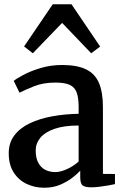

<svg xmlns="http://www.w3.org/2000/svg" viewBox="-20 -870 582 901"><path d="M187.5 11Q143 11 105 -7Q67 -25 44 -61Q21 -97 21 -151Q21 -200.5 47.8 -235.2Q74.5 -270 120.5 -291.8Q166.5 -313.5 225.5 -324.2Q284.5 -335 349 -336V-368.5Q349 -410.5 340 -435.5Q331 -460.5 307.5 -471.5Q284 -482.5 240 -482.5Q182.5 -482.5 139.2 -465Q96 -447.5 71.5 -435L44.5 -490.5Q55.5 -500 88.8 -518Q122 -536 169.8 -550.5Q217.5 -565 271 -565Q342.5 -565 384.5 -544.2Q426.5 -523.5 444.8 -479.8Q463 -436 463 -367.5V-54L519.5 -53.5V-6Q508.5 -3.5 489.2 0Q470 3.5 448.2 6.2Q426.5 9 408.5 9Q379.5 9 368 0.2Q356.5 -8.5 356.5 -38.5V-69Q344.5 -55.5 320.2 -36.5Q296 -17.5 262.5 -3.2Q229 11 187.5 11ZM239.5 -62.5Q264.5 -62.5 295.2 -76.8Q326 -91 349 -112V-281Q280 -281 235.2 -265.2Q190.5 -249.5 169 -223.2Q147.5 -197 147.5 -164Q147.5 -129 159.5 -106.5Q171.5 -84 192.2 -73.2Q213 -62.5 239.5 -62.5ZM134 -620 93 -652 227.5 -850H315.5L450 -651.5L408 -620L271.5 -762.5Z"/></svg>

Font: Merriweather 24pt SemiBold
Style: Regular
Weight: 600
Designer: Eben Sorkin
Foundry: Eben Sorkin
Version: Version 2.100